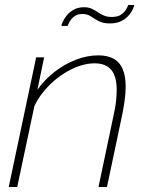

<svg xmlns="http://www.w3.org/2000/svg" viewBox="-20 -750 586 770"><path d="M125 -520H157L130 -390Q159 -431 199 -462Q239 -493 284.5 -510.5Q330 -528 374 -528Q412 -528 436.5 -514Q461 -500 472.5 -472Q484 -444 484 -402Q484 -379 480.5 -352Q477 -325 471 -294L409 0H375L436 -290Q443 -320 445.5 -344.5Q448 -369 448 -390Q448 -444 426 -470Q404 -496 360 -496Q316 -496 269 -473.5Q222 -451 182 -412.5Q142 -374 118 -325L49 0H15ZM421 -656Q393 -656 375.5 -665.5Q358 -675 344 -684.5Q330 -694 310 -694Q290 -694 277 -683.5Q264 -673 258 -661Q252 -649 251 -646H226Q226 -649 231 -661Q236 -673 246.5 -686.5Q257 -700 274.5 -710.5Q292 -721 317 -721Q335 -721 348 -715Q361 -709 372.5 -701Q384 -693 397 -687.5Q410 -682 428 -682Q454 -682 468 -693Q482 -704 488 -716Q494 -728 494 -730H519Q518 -726 513 -714Q508 -702 496.5 -688.5Q485 -675 466.5 -665.5Q448 -656 421 -656Z"/></svg>

Font: Raleway Thin ExtraLight
Style: Italic
Weight: 250
Italic angle: -12°
Version: Version 4.026